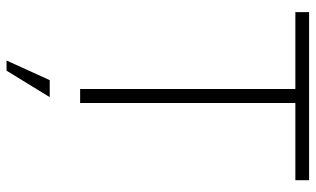

<svg xmlns="http://www.w3.org/2000/svg" viewBox="-209 -531 965 587"><g transform="rotate(90 273.5 -237.5)"><path d="M17 -700H531V-658H295V0H252V-658H17ZM225 93H277L196 225H165Z"/></g></svg>

Font: Haskoy ExtraLight
Style: Regular
Weight: 200
Designer: Ertekin Erdin
Foundry: Ertekin Erdin
Version: Version 2.000; ttfautohint (v1.8.4.7-5d5b)